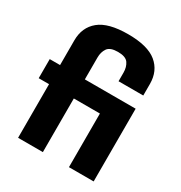

<svg xmlns="http://www.w3.org/2000/svg" viewBox="-188 -950 1020 1084"><g transform="rotate(30 321.5 -408.5)"><path d="M86.9 -349.6H19.5V-474.1H86.9V-635.3Q86.9 -720.2 146 -768.8Q205.1 -817.4 333.5 -817.4Q461.4 -817.4 520.5 -768.8Q579.6 -720.2 579.6 -635.3V-560.1H418.5V-616.2Q418.5 -652.3 401.4 -677.2Q384.3 -702.1 333.5 -702.1Q282.7 -702.1 265.6 -677.2Q248.5 -652.3 248.5 -616.2V-474.1H579.6V0H418.5V-349.6H248.5V0H86.9Z"/></g></svg>

Font: Glacial Indifference
Style: Bold
Weight: 700
Designer: Alfredo Marco Pradil
Foundry: Alfredo Marco Pradil
Version: Version 1.312